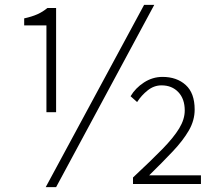

<svg xmlns="http://www.w3.org/2000/svg" viewBox="-20 -761 907 794"><path d="M172 -297V-656H80V-685Q112 -692 134.5 -702Q157 -712 176 -728H212V-297ZM169 13 576 -741H618L212 13ZM530 0V-27Q604 -96 651 -144Q698 -192 721 -230Q744 -268 744 -304Q744 -352 717.5 -380Q691 -408 648 -408Q617 -408 591 -387.5Q565 -367 547 -339L520 -363Q540 -397 575.5 -420Q611 -443 652 -443Q711 -443 748 -409.5Q785 -376 785 -308Q785 -263 761 -221.5Q737 -180 695 -135.5Q653 -91 597 -36H811V0Z"/></svg>

Font: Noto Sans SC ExtraLight
Style: Regular
Weight: 250
Designer: Ryoko NISHIZUKA 西塚涼子 (kana, bopomofo & ideographs); Paul D. Hunt (Latin, Greek & Cyrillic); Sandoll Communications 산돌커뮤니
Foundry: Adobe
Version: Version 2.004-H2;hotconv 1.0.118;makeotfexe 2.5.65603